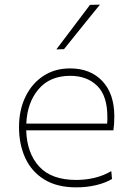

<svg xmlns="http://www.w3.org/2000/svg" viewBox="-20 -799 568 828"><path d="M309 9Q226 9 171.2 -24.8Q116.5 -58.5 89.2 -117.2Q62 -176 62 -251Q62 -324.5 89.8 -381.8Q117.5 -439 167 -471.5Q216.5 -504 282 -504Q370 -504 421.5 -449.2Q473 -394.5 473 -297Q473 -262.5 469 -237H93Q96 -138.5 149 -80.8Q202 -23 309 -23Q349 -23 387.2 -32Q425.5 -41 460 -61L463 -27Q434.5 -10 394 -0.5Q353.5 9 309 9ZM283 -472Q195 -472 146 -414Q97 -356 93.5 -266H442Q443 -273.5 443 -281Q443 -288 443 -295Q443 -386 399 -429Q355 -472 283 -472ZM223 -586Q259.5 -634 296 -682.5Q332.5 -731 368 -778L411 -779Q371.5 -730.5 333 -682.8Q294.5 -635 256 -587Z"/></svg>

Font: Heraclito Thin
Style: Regular
Weight: 100
Designer: Kostas Bartsokas (font) & Cristiano Sobral (main changes)
Foundry: Kostas Bartsokas (font) & Cristiano Sobral (main changes)
Version: Version 1.00;July 8, 2020;FontCreator 13.0.0.2655 64-bit